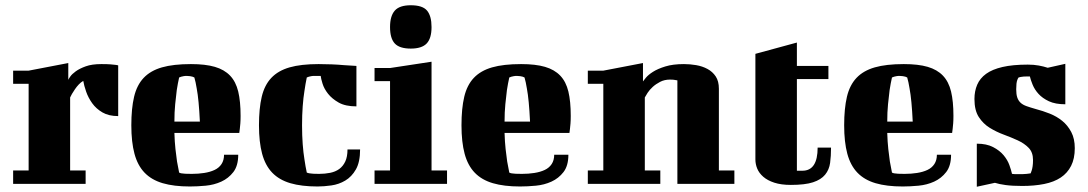

<svg xmlns="http://www.w3.org/2000/svg" viewBox="-20 -700 4142 731"><path d="M30 -431H89L240 -460V-396Q241 -399 247.5 -408.5Q254 -418 268.5 -428.5Q283 -439 306.5 -447.5Q330 -456 366 -456Q388 -456 400.5 -455Q413 -454 420 -453Q428 -452 430 -451V-258Q394 -258 370 -272Q346 -286 331 -307Q316 -328 308 -351Q300 -374 297 -392Q288 -387 280 -378.5Q272 -370 265.5 -360.5Q259 -351 254 -342.5Q249 -334 247 -329V-51H306V0H30V-51H89V-381H30Z M707 -456Q762 -456 798 -445.5Q834 -435 856 -412Q878 -389 887 -351.5Q896 -314 896 -259Q896 -242 895 -229.5Q894 -217 893 -209Q892 -199 891 -194H644Q645 -160 648 -132.5Q651 -105 654 -85Q658 -61 662 -43Q665 -41 671 -40Q676 -39 685.5 -38.5Q695 -38 710 -38Q735 -38 757.5 -41.5Q780 -45 797 -53Q814 -61 823.5 -75.5Q833 -90 833 -111H887Q887 -69 868.5 -45Q850 -21 822.5 -8.5Q795 4 763 7Q731 10 703 10Q642 10 599.5 -2.5Q557 -15 530.5 -42.5Q504 -70 492 -114.5Q480 -159 480 -223Q480 -287 490.5 -331.5Q501 -376 527 -403.5Q553 -431 596.5 -443.5Q640 -456 707 -456ZM662 -405Q657 -383 653 -357Q650 -334 647 -303.5Q644 -273 644 -237H741Q739 -279 736 -310.5Q733 -342 729 -363Q725 -388 720 -405Q717 -406 713 -408Q709 -409 703.5 -410Q698 -411 691 -411Q684 -411 679 -410Q674 -409 670 -408Q666 -406 662 -405Z M1337 -295Q1295 -295 1269.5 -309.5Q1244 -324 1229 -343Q1214 -362 1208 -381.5Q1202 -401 1201 -411H1177Q1170 -411 1165 -410Q1160 -409 1156 -408Q1152 -406 1148 -405Q1143 -381 1139 -353Q1135 -329 1132.5 -295.5Q1130 -262 1130 -223Q1130 -184 1132.5 -151Q1135 -118 1139 -94Q1143 -66 1148 -43Q1152 -41 1159 -40Q1164 -39 1173 -38.5Q1182 -38 1195 -38Q1217 -38 1237 -42Q1257 -46 1271.5 -56.5Q1286 -67 1294.5 -85Q1303 -103 1303 -131H1351Q1351 -83 1335 -55Q1319 -27 1294.5 -12.5Q1270 2 1241.5 6Q1213 10 1189 10Q1128 10 1085.5 -2.5Q1043 -15 1016.5 -42.5Q990 -70 978 -114.5Q966 -159 966 -223Q966 -287 976.5 -331.5Q987 -376 1013 -403.5Q1039 -431 1082.5 -443.5Q1126 -456 1193 -456Q1217 -456 1242.5 -455Q1268 -454 1289 -452Q1314 -450 1337 -449Z M1406 -441H1465L1623 -465V-51H1682V0H1406V-51H1465V-391H1406ZM1465 -597Q1465 -639 1483 -659.5Q1501 -680 1544 -680Q1589 -680 1606 -659.5Q1623 -639 1623 -597Q1623 -554 1604.5 -534.5Q1586 -515 1544 -515Q1501 -515 1483 -534.5Q1465 -554 1465 -597Z M1964 -456Q2019 -456 2055 -445.5Q2091 -435 2113 -412Q2135 -389 2144 -351.5Q2153 -314 2153 -259Q2153 -242 2152 -229.5Q2151 -217 2150 -209Q2149 -199 2148 -194H1901Q1902 -160 1905 -132.5Q1908 -105 1911 -85Q1915 -61 1919 -43Q1922 -41 1928 -40Q1933 -39 1942.5 -38.5Q1952 -38 1967 -38Q1992 -38 2014.5 -41.5Q2037 -45 2054 -53Q2071 -61 2080.5 -75.5Q2090 -90 2090 -111H2144Q2144 -69 2125.5 -45Q2107 -21 2079.5 -8.5Q2052 4 2020 7Q1988 10 1960 10Q1899 10 1856.5 -2.5Q1814 -15 1787.5 -42.5Q1761 -70 1749 -114.5Q1737 -159 1737 -223Q1737 -287 1747.5 -331.5Q1758 -376 1784 -403.5Q1810 -431 1853.5 -443.5Q1897 -456 1964 -456ZM1919 -405Q1914 -383 1910 -357Q1907 -334 1904 -303.5Q1901 -273 1901 -237H1998Q1996 -279 1993 -310.5Q1990 -342 1986 -363Q1982 -388 1977 -405Q1974 -406 1970 -408Q1966 -409 1960.5 -410Q1955 -411 1948 -411Q1941 -411 1936 -410Q1931 -409 1927 -408Q1923 -406 1919 -405Z M2218 -431H2277L2428 -460V-390Q2430 -393 2439 -404Q2448 -415 2466 -426.5Q2484 -438 2513 -447Q2542 -456 2584 -456Q2607 -456 2630.5 -452Q2654 -448 2673.5 -437.5Q2693 -427 2705 -409Q2717 -391 2717 -362V-51H2776V0H2559V-394Q2557 -394 2553 -395Q2545 -397 2531 -397Q2510 -397 2493.5 -388.5Q2477 -380 2465 -369Q2453 -358 2445.5 -346.5Q2438 -335 2435 -329V-51H2494V0H2218V-51H2277V-381H2218Z M2856 -495 3014 -538V-449H3134V-399H3014V-50H3035Q3093 -50 3093 -138H3144Q3144 -106 3140.5 -80Q3137 -54 3121.5 -35Q3106 -16 3075.5 -6Q3045 4 2991 4Q2954 4 2928 -4.5Q2902 -13 2886 -27Q2870 -41 2863 -58Q2856 -75 2856 -93Z M3421 -456Q3476 -456 3512 -445.5Q3548 -435 3570 -412Q3592 -389 3601 -351.5Q3610 -314 3610 -259Q3610 -242 3609 -229.5Q3608 -217 3607 -209Q3606 -199 3605 -194H3358Q3359 -160 3362 -132.5Q3365 -105 3368 -85Q3372 -61 3376 -43Q3379 -41 3385 -40Q3390 -39 3399.5 -38.5Q3409 -38 3424 -38Q3449 -38 3471.5 -41.5Q3494 -45 3511 -53Q3528 -61 3537.5 -75.5Q3547 -90 3547 -111H3601Q3601 -69 3582.5 -45Q3564 -21 3536.5 -8.5Q3509 4 3477 7Q3445 10 3417 10Q3356 10 3313.5 -2.5Q3271 -15 3244.5 -42.5Q3218 -70 3206 -114.5Q3194 -159 3194 -223Q3194 -287 3204.5 -331.5Q3215 -376 3241 -403.5Q3267 -431 3310.5 -443.5Q3354 -456 3421 -456ZM3376 -405Q3371 -383 3367 -357Q3364 -334 3361 -303.5Q3358 -273 3358 -237H3455Q3453 -279 3450 -310.5Q3447 -342 3443 -363Q3439 -388 3434 -405Q3431 -406 3427 -408Q3423 -409 3417.5 -410Q3412 -411 3405 -411Q3398 -411 3393 -410Q3388 -409 3384 -408Q3380 -406 3376 -405Z M3893 -454Q3916 -454 3935 -450.5Q3954 -447 3969 -442L4036 -457V-303Q3998 -303 3973.5 -314.5Q3949 -326 3934 -342.5Q3919 -359 3911.5 -377.5Q3904 -396 3901 -409H3893Q3884 -409 3877.5 -408.5Q3871 -408 3866 -407Q3861 -406 3858 -405Q3855 -401 3853 -395Q3851 -390 3850 -381Q3849 -372 3849 -360Q3849 -341 3853 -329Q3857 -317 3865.5 -309Q3874 -301 3888 -296Q3902 -291 3923 -285Q3950 -278 3976.5 -267.5Q4003 -257 4024 -240Q4045 -223 4058.5 -197.5Q4072 -172 4072 -136Q4072 -96 4058 -68.5Q4044 -41 4018.5 -24Q3993 -7 3955.5 0.5Q3918 8 3872 8Q3834 8 3808.5 4.5Q3783 1 3768 -4L3699 11V-153Q3736 -153 3761 -140Q3786 -127 3801 -109Q3816 -91 3823 -71.5Q3830 -52 3833 -38Q3839 -37 3844 -37H3873Q3882 -37 3889 -38Q3897 -39 3904 -40Q3906 -44 3908 -51Q3910 -57 3911.5 -67Q3913 -77 3913 -91Q3913 -120 3896.5 -137Q3880 -154 3855 -165.5Q3830 -177 3801.5 -187.5Q3773 -198 3748 -213.5Q3723 -229 3706.5 -254.5Q3690 -280 3690 -323Q3690 -353 3700.5 -377.5Q3711 -402 3734.5 -419Q3758 -436 3797 -445Q3836 -454 3893 -454Z"/></svg>

Font: Bigshot One
Style: Regular
Weight: 400
Designer: Gesine Todt
Foundry: Gesine Todt
Version: Version 1.001